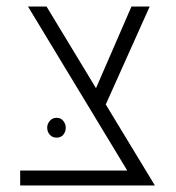

<svg xmlns="http://www.w3.org/2000/svg" viewBox="-20 -570 542 590"><path d="M42 0V-46H371L66 -550H123L275 -299L384 -550H440L305 -249L456 0ZM154 -208Q167 -208 174.5 -198.5Q182 -189 182 -178Q182 -165 174.5 -156Q167 -147 154 -147Q141 -147 133 -156Q125 -165 125 -178Q125 -189 133 -198.5Q141 -208 154 -208Z"/></svg>

Font: Assistant Light
Style: Regular
Weight: 300
Designer: Hebrew By Ben Nathan, Latin by Paul Hunt
Version: Version 3.000